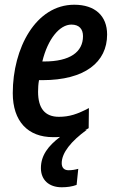

<svg xmlns="http://www.w3.org/2000/svg" viewBox="-20 -570 490 812"><path d="M241 222C264 222 285 219 304 212L311 144C297 148 283 150 270 150C252 150 241 140 241 120C241 76 281 27 347 -21L340 -20C345 -22 350 -25 355 -28L356 -113C307 -87 273 -76 229 -76C170 -76 141 -112 141 -182C141 -198 142 -215 145 -231H159C339 -231 433 -307 433 -424C433 -503 382 -550 294 -550C131 -550 34 -366 34 -176C34 -57 98 10 204 10C215 10 225 10 234 9C184 47 153 87 153 141C153 190 186 222 241 222ZM159 -310C182 -405 232 -466 282 -466C315 -466 331 -447 331 -417C331 -350 276 -310 167 -310Z"/></svg>

Font: Noto Sans Display SemiCondensed Medium
Style: Italic
Weight: 500
Width: 4
Italic angle: -12°
Designer: Monotype Design Team
Foundry: Monotype Imaging Inc.
Version: Version 1.900